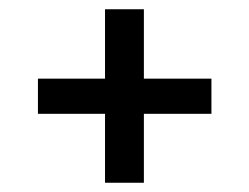

<svg xmlns="http://www.w3.org/2000/svg" viewBox="-20 -539 539 415"><path d="M291 -519H207V-369H62V-293H207V-144H291V-293H437V-369H291Z"/></svg>

Font: FSans
Style: Regular
Weight: 400
Designer: Carrois Corporate & Edenspiekermann AG
Foundry: Carrois Corporate GbR & Edenspiekermann AG
Version: Version 4.106;PS 004.106;hotconv 1.0.70;makeotf.lib2.5.58329